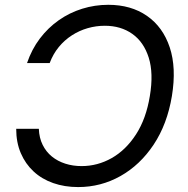

<svg xmlns="http://www.w3.org/2000/svg" viewBox="-20 -757 769 787"><path d="M300.3 9.8Q244.6 9.8 198 -6.6Q151.4 -22.9 117.7 -54.2Q84 -85.4 65.2 -129.4Q46.4 -173.3 46.4 -229H139.2Q140.6 -191.9 154.8 -163.3Q168.9 -134.8 192.6 -115.5Q216.3 -96.2 247.6 -86.2Q278.8 -76.2 314.5 -76.2Q379.9 -76.2 438 -109.1Q496.1 -142.1 537.6 -206.3Q579.1 -270.5 594.2 -363.3Q609.9 -456.5 589.6 -520.8Q569.3 -585 522.2 -618.2Q475.1 -651.4 409.7 -651.4Q374 -651.4 339.6 -641.6Q305.2 -631.8 274.9 -612.3Q244.6 -592.8 221.2 -564.5Q197.8 -536.1 183.6 -498.5H90.8Q109.9 -554.7 143.3 -598.9Q176.8 -643.1 220.9 -674.1Q265.1 -705.1 316.9 -721.2Q368.7 -737.3 423.8 -737.3Q517.1 -737.3 582.5 -691.9Q647.9 -646.5 675.8 -562.7Q703.6 -479 684.6 -363.3Q665.5 -248 609.9 -164.3Q554.2 -80.6 473.9 -35.4Q393.6 9.8 300.3 9.8Z"/></svg>

Font: Inter
Style: Italic
Weight: 400
Italic angle: -9.3988°
Designer: Rasmus Andersson
Foundry: rsms
Version: Version 4.001;git-66647c0bb